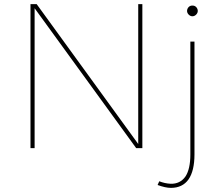

<svg xmlns="http://www.w3.org/2000/svg" viewBox="-20 -719 1058 932"><path d="M651 -699V-20L158 -699H128V0H148V-679L641 0H671V-699ZM808 173C789 172 771 168 753 161L745 179C770 188 791 193 810 193C847 193 876 179 895 152C914 125 924 84 924 31V-517H904V31C904 78 896 114 880 138C863 162 839 174 808 173ZM932 -685C927 -690 921 -692 914 -692C907 -692 901 -690 896 -685C891 -680 888 -673 888 -666C888 -659 891 -653 896 -648C901 -643 907 -640 914 -640C921 -640 927 -643 932 -648C937 -653 940 -659 940 -666C940 -673 937 -680 932 -685Z"/></svg>

Font: Argentum Sans Thin
Style: Regular
Weight: 250
Designer: Julieta Ulanovsky
Foundry: Julieta Ulanovsky
Version: Version 5.001;February 15, 2019;FontCreator 11.5.0.2425 64-b